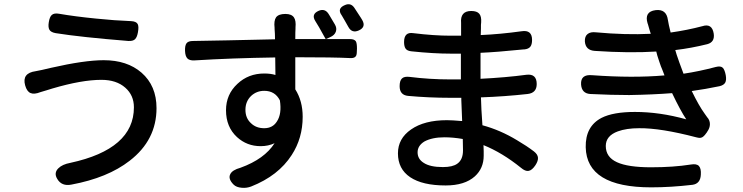

<svg xmlns="http://www.w3.org/2000/svg" viewBox="-20 -839 3520 909"><path d="M251 8Q234 -20 256 -42Q275 -61 313 -68Q614 -133 614 -331Q614 -388 573 -424Q531 -461 460 -461Q367 -461 228 -420Q209 -414 200.5 -411.5Q192 -409 172 -403Q142 -391 124.5 -398.5Q107 -406 99 -435Q83 -493 149 -502Q152 -503 159 -504Q173 -507 179 -508Q192 -511 222 -518Q380 -554 471 -554Q582 -554 650 -495Q721 -433 721 -327Q721 -176 594 -78Q490 3 318 35Q272 44 251 8ZM588 -645Q363 -663 244 -682Q221 -686 214 -698Q207 -710 211 -734Q215 -759 225 -768Q236 -778 259 -774Q334 -761 435 -751Q522 -742 600 -739Q625 -738 632 -725Q638 -713 633 -686Q629 -663 619.5 -653.5Q610 -644 588 -645Z M1125 50Q1099 48 1086 35Q1059 8 1070 -14Q1079 -34 1119 -45Q1232 -86 1280 -161Q1250 -147 1214 -147Q1149 -147 1102 -190Q1050 -238 1050 -317Q1050 -392 1104 -442Q1156 -491 1231 -491Q1262 -491 1284 -484L1283 -567Q1078 -564 900 -553Q877 -552 867 -562.5Q857 -573 856 -598Q855 -623 863 -634Q871 -645 894 -645Q942 -646 1058 -648Q1213 -652 1282 -653Q1282 -680 1280 -702Q1280 -705 1280 -707Q1276 -741 1287 -757Q1299 -773 1331 -773Q1361 -773 1372 -756Q1382 -741 1379 -709Q1379 -706 1379 -703Q1378 -691 1378 -654H1450H1522Q1519 -659 1514 -668Q1488 -716 1473 -739Q1452 -772 1489 -788Q1518 -800 1535 -774Q1537 -771 1540 -766Q1557 -738 1565 -724Q1576 -706 1570 -689Q1564 -672 1543 -663L1523 -654Q1580 -654 1637 -654Q1658 -654 1665 -643Q1670 -634 1670 -609Q1670 -582 1666 -575Q1660 -563 1639 -564Q1562 -568 1378 -568Q1378 -492 1378 -416Q1413 -361 1413 -286Q1413 -185 1361 -105Q1298 -7 1169 44Q1148 52 1125 50ZM1231 -232Q1271 -232 1291 -264Q1315 -300 1305 -364Q1282 -409 1231 -409Q1195 -409 1169 -385Q1142 -359 1142 -319Q1142 -279 1169 -255Q1193 -232 1231 -232ZM1629 -712Q1624 -722 1612 -742Q1608 -750 1598 -766Q1574 -799 1613 -815Q1640 -827 1657 -803Q1668 -787 1689 -754Q1693 -747 1695 -744Q1714 -711 1679 -695Q1646 -680 1629 -712Z M2090 39Q1980 39 1922 0Q1864 -39 1864 -113Q1864 -183 1926 -226Q1989 -270 2096 -270Q2120 -270 2165 -266H2168Q2166 -299 2164 -366Q2164 -373 2164 -376H2111Q2011 -376 1912 -385Q1872 -389 1872 -431Q1872 -457 1883 -467.5Q1894 -478 1919 -475Q2014 -463 2112 -463Q2137 -463 2162 -463V-585Q2138 -585 2114 -585Q2033 -585 1928 -596Q1908 -598 1900.5 -608.5Q1893 -619 1893 -640Q1893 -689 1937 -682Q2035 -670 2113 -670H2163V-725Q2163 -728 2163 -730Q2158 -787 2211 -787Q2238 -787 2249 -774Q2260 -761 2258 -733Q2257 -729 2257 -721Q2257 -717 2257 -705Q2256 -685 2256 -673Q2348 -677 2449 -691Q2499 -699 2499 -650Q2499 -628 2490.5 -617.5Q2482 -607 2462 -605Q2461 -605 2458 -605Q2329 -592 2255 -589V-466Q2375 -472 2472 -485Q2521 -491 2521 -441Q2521 -399 2478 -394Q2370 -382 2257 -378Q2258 -328 2264 -246Q2349 -223 2428 -175Q2474 -148 2508 -122Q2526 -108 2527 -92Q2528 -77 2515 -57Q2499 -33 2483 -30Q2467 -27 2446 -45Q2358 -116 2269 -152Q2269 -141 2270 -123Q2270 -108 2270 -102Q2270 -42 2228 -4Q2180 39 2090 39ZM2077 -48Q2123 -48 2145 -64Q2172 -83 2172 -127Q2172 -159 2171 -181Q2125 -189 2084 -189Q2026 -189 1989 -169Q1957 -149 1957 -118Q1957 -86 1986 -68Q2016 -48 2077 -48Z M3063 48Q2757 48 2753 -142Q2751 -241 2828 -281Q2883 -309 2986 -309Q3104 -309 3229 -274Q3201 -316 3162 -398Q3073 -391 2959 -389Q2877 -389 2774 -394Q2734 -397 2731 -439Q2728 -488 2783 -483Q2976 -469 3126 -482Q3123 -491 3116 -508Q3111 -519 3109 -525Q3106 -533 3101 -548Q3090 -580 3087 -595Q2959 -587 2796 -598Q2752 -601 2749 -643Q2748 -667 2762 -678Q2776 -689 2801 -686Q2942 -673 3061 -679Q3059 -685 3055 -698Q3049 -717 3047 -726Q3047 -727 3046 -728Q3029 -784 3084 -791Q3135 -797 3142 -745Q3145 -725 3155 -685Q3233 -696 3305 -715Q3351 -730 3359 -680Q3365 -640 3329 -630Q3253 -611 3177 -602Q3182 -583 3194 -550Q3195 -546 3196 -544L3216 -490Q3290 -501 3369 -522Q3392 -528 3402 -518Q3411 -509 3416 -483Q3420 -460 3413.5 -448Q3407 -436 3387 -431Q3320 -417 3255 -408Q3289 -338 3316 -301Q3324 -289 3328 -284Q3341 -270 3341 -251Q3341 -233 3328 -215L3327 -213Q3316 -197 3309 -192Q3299 -184 3285 -187Q3282 -188 3276 -189Q3108 -233 3006 -232Q2946 -232 2905 -217Q2848 -196 2848 -148Q2848 -95 2901 -71Q2953 -47 3062 -47Q3168 -47 3250 -60Q3278 -65 3289 -53Q3300 -41 3298 -12Q3296 31 3258 36Q3155 48 3063 48Z"/></svg>

Font: GenSenRounded JP M
Style: Regular
Weight: 500
Version: Version 1.501;PS 1;hotconv 16.6.51;makeotf.lib2.5.65220